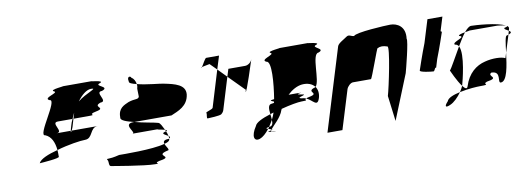

<svg xmlns="http://www.w3.org/2000/svg" viewBox="-48 -980 2911 1061"><g transform="rotate(-10 1407.5 -449.0)"><path d="M126 -298C140 -299 243 -306 236 -316C236 -329 236 -341 235 -353C182 -339 136 -321 126 -298ZM183 -445C215 -432 231 -398 235 -353C299 -372 369 -382 395 -382C441 -382 431 -445 477 -445H331C327 -437 323 -433 326 -445H246C292 -445 219 -508 265 -508H347C352 -519 356 -530 362 -541L352 -508H433C496 -508 422 -514 483 -526C545 -538 463 -552 515 -570C561 -570 488 -632 534 -632C586 -650 492 -664 529 -676C567 -689 462 -695 490 -695H322C350 -695 243 -689 272 -676C302 -664 201 -650 240 -632C286 -632 138 -445 183 -445ZM334 -474C330 -460 327 -451 326 -445H331C335 -453 339 -464 339 -464L352 -508H347C341 -496 337 -485 334 -474ZM398 -597C422 -630 451 -654 476 -654C518 -654 444 -635 398 -597Z M498 -251C506 -239 496 -214 514 -214C514 -214 695 -182 753 -182C800 -182 723 -188 800 -200C850 -212 760 -227 832 -244C852 -244 829 -266 823 -284C754 -264 581 -267 566 -267C500 -250 490 -263 498 -251ZM608 -470C603 -454 638 -442 680 -432H889C928 -449 984 -467 992 -532C997 -586 938 -600 878 -612C867 -616 780 -622 730 -636C732 -626 730 -617 728 -610L729 -566C724 -549 706 -559 668 -546C642 -534 607 -523 608 -470ZM689 -658C686 -649 704 -642 730 -636C728 -652 720 -668 707 -675C705 -687 681 -689 689 -658ZM658 -370H810C778 -370 818 -366 840 -360C829 -381 821 -401 810 -404C792 -410 728 -419 680 -432H677C607 -432 686 -370 658 -370ZM840 -360C841 -357 843 -354 844 -351H846C853 -354 849 -357 840 -360ZM823 -284C840 -288 851 -294 853 -301C854 -303 854 -306 854 -309C853 -308 852 -308 851 -307C822 -307 819 -296 823 -284ZM844 -351C807 -343 838 -333 853 -323C851 -331 848 -342 844 -351ZM853 -323C854 -318 854 -313 854 -309C864 -314 860 -318 853 -323Z M1095 -662C1096 -661 1099 -663 1101 -666C1098 -665 1094 -663 1095 -662ZM1101 -666C1110 -669 1129 -671 1145 -675L1182 -638L1205 -712H1133C1126 -712 1110 -678 1101 -666ZM1081 -412C1085 -406 1075 -381 1083 -381C1092 -381 1151 -384 1160 -390C1168 -396 1174 -404 1176 -412L1230 -589L1182 -638L1120 -434C1117 -425 1077 -418 1081 -412ZM1230 -589 1318 -500C1326 -500 1311 -497 1316 -490C1320 -484 1373 -647 1377 -661C1371 -644 1353 -631 1337 -631H1243ZM1377 -661V-662Z M1338 -293C1304 -242 1313 -208 1348 -220C1365 -226 1384 -243 1402 -266C1392 -269 1386 -272 1409 -276C1416 -287 1424 -299 1431 -312C1430 -322 1430 -333 1428 -344C1380 -329 1344 -312 1338 -293ZM1457 -633C1488 -633 1477 -507 1463 -422C1427 -418 1450 -414 1460 -409C1459 -407 1460 -404 1459 -402C1457 -401 1452 -401 1448 -400C1423 -400 1425 -373 1428 -344C1435 -346 1440 -348 1447 -350C1443 -337 1437 -324 1431 -312C1432 -292 1429 -276 1410 -276H1409C1407 -272 1405 -269 1402 -266C1407 -264 1416 -262 1420 -260C1435 -280 1479 -315 1492 -356L1495 -362C1544 -375 1590 -383 1609 -383C1657 -383 1622 -387 1638 -395C1631 -398 1622 -400 1614 -400C1570 -409 1668 -416 1612 -422C1564 -429 1653 -432 1595 -432H1546C1571 -456 1600 -472 1628 -475C1660 -478 1686 -468 1700 -449C1729 -475 1709 -633 1749 -633C1796 -650 1709 -665 1743 -677C1778 -689 1679 -695 1704 -695H1538C1563 -695 1462 -689 1488 -677C1514 -665 1419 -650 1457 -633ZM1412 -254C1389 -251 1403 -249 1418 -247C1416 -249 1415 -252 1417 -255C1416 -255 1414 -254 1412 -254ZM1417 -255C1428 -257 1425 -258 1420 -260C1418 -258 1418 -257 1417 -255ZM1418 -247C1420 -245 1424 -244 1432 -244C1455 -244 1435 -245 1418 -247ZM1638 -395C1674 -379 1692 -335 1708 -386C1715 -410 1712 -433 1700 -449C1697 -447 1694 -445 1691 -445C1643 -428 1718 -413 1659 -401C1648 -399 1642 -397 1638 -395Z M1721 -188H1805L1872 -406C1877 -421 1895 -438 1908 -438H2009C2015 -438 2073 -607 2075 -600C2090 -608 2108 -608 2130 -600C2146 -600 2098 -372 2085 -330L2103 -187L2204 -437C2209 -454 2250 -612 2242 -624C2251 -692 2205 -716 2166 -716C2140 -716 1970 -707 1959 -689C1942 -689 1932 -704 1916 -692C1900 -680 1867 -665 1862 -648Z M2283 -438C2280 -428 2347 -420 2358 -420C2360 -420 2365 -427 2370 -438H2375L2389 -484C2412 -542 2438 -620 2440 -626C2441 -628 2438 -630 2434 -632L2458 -710H2374L2335 -583C2312 -525 2285 -444 2283 -438Z M2447 -409C2447 -409 2475 -345 2499 -314L2500 -318C2505 -335 2545 -486 2520 -532C2488 -478 2458 -420 2447 -409ZM2406 -244C2380 -216 2390 -210 2416 -222C2438 -231 2463 -256 2481 -282C2444 -274 2412 -262 2406 -244ZM2499 -545C2508 -545 2515 -540 2520 -532C2536 -559 2551 -584 2566 -603C2548 -600 2527 -595 2530 -589C2575 -577 2481 -562 2499 -545ZM2566 -603C2586 -607 2603 -608 2580 -608H2747C2744 -608 2785 -605 2797 -599C2752 -625 2625 -632 2605 -632C2594 -632 2581 -621 2566 -603ZM2481 -282C2531 -293 2582 -295 2593 -295C2666 -295 2604 -301 2638 -313C2716 -325 2641 -340 2670 -358C2731 -358 2691 -295 2713 -295C2749 -295 2761 -381 2770 -452L2761 -423C2742 -434 2690 -436 2646 -424C2597 -412 2550 -377 2528 -306C2523 -290 2512 -297 2499 -314C2495 -304 2488 -293 2481 -282ZM2785 -589C2778 -583 2795 -576 2806 -569L2809 -580C2811 -587 2808 -592 2801 -597C2803 -595 2799 -592 2785 -589ZM2797 -599C2798 -598 2800 -598 2801 -597C2800 -598 2799 -598 2797 -599ZM2790 -545C2781 -545 2776 -502 2770 -452L2800 -548ZM2800 -548C2822 -556 2817 -562 2806 -569Z"/></g></svg>

Font: bitstorm
Style: excnobl
Weight: 400
Version: Version 0.2